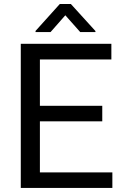

<svg xmlns="http://www.w3.org/2000/svg" viewBox="-20 -927 608 947"><path d="M534.2 -76.7V0H82.5V-710.9H529.3V-633.8H176.8V-405.3H484.4V-328.6H176.8V-76.7ZM329.6 -907.2 450.7 -773.9V-769H375.5L302.2 -851.6L229.5 -769H155.3V-774.4L274.9 -907.2Z"/></svg>

Font: Vazirmatn UI FD
Style: Regular
Weight: 400
Designer: Saber Rastikerdar
Foundry: Saber Rastikerdar
Version: Version 33.003